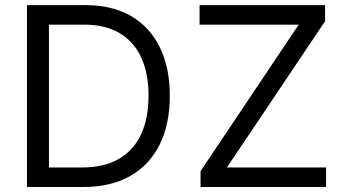

<svg xmlns="http://www.w3.org/2000/svg" viewBox="-20 -748 1384 768"><path d="M312.5 0H137.7V-78.1H306.6Q397 -78.1 456.3 -112.8Q515.6 -147.5 544.9 -211.9Q574.2 -276.4 574.2 -365.2Q574.2 -453.1 545.4 -516.8Q516.6 -580.6 459.2 -615Q401.9 -649.4 316.4 -649.4H133.8V-727.5H322.3Q428.2 -727.5 503.7 -684.1Q579.1 -640.6 619.1 -559.3Q659.2 -478 659.2 -365.2Q659.2 -251.5 618.7 -169.7Q578.1 -87.9 500.7 -43.9Q423.3 0 312.5 0ZM175.8 -727.5V0H87.9V-727.5ZM782.2 0V-63.5L1174.8 -649.4H778.3V-727.5H1280.3V-663.1L887.7 -78.1H1284.2V0Z"/></svg>

Font: Inter
Style: Regular
Weight: 400
Designer: Rasmus Andersson
Foundry: rsms
Version: Version 4.000;git-8c9346024